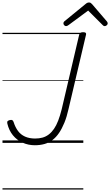

<svg xmlns="http://www.w3.org/2000/svg" viewBox="-20 -1149 886 1544"><path d="M260 19Q208 19 162 -1.5Q116 -22 84 -61Q52 -100 39 -155Q36 -169 41 -174.5Q46 -180 57 -183Q71 -187 78.5 -183Q86 -179 90 -166Q103 -125 125 -95.5Q147 -66 181.5 -50.5Q216 -35 262 -35Q295 -35 322 -42.5Q349 -50 372 -67.5Q395 -85 414 -112.5Q433 -140 448 -179Q463 -218 476 -270L617 -871Q619 -881 626.5 -885.5Q634 -890 648 -890Q663 -890 668.5 -885.5Q674 -881 672 -871L531 -272Q517 -209 497.5 -161.5Q478 -114 454.5 -79.5Q431 -45 402 -23Q373 -1 337.5 9Q302 19 260 19ZM511 -939Q503 -939 496.5 -946Q490 -953 490 -961Q490 -966 491.5 -969.5Q493 -973 497 -977L667 -1116Q675 -1123 681.5 -1126Q688 -1129 696 -1129Q704 -1129 709.5 -1125.5Q715 -1122 721 -1115L841 -975Q844 -971 845 -967Q846 -963 846 -960Q846 -952 838 -945.5Q830 -939 823 -939Q817 -939 812.5 -941.5Q808 -944 804 -949L689 -1064L532 -948Q525 -943 520.5 -941Q516 -939 511 -939ZM0 365H650V375H0ZM0 -20H650V0H0ZM0 -505H650V-500H0ZM0 -885H650V-875H0Z"/></svg>

Font: Playwrite AT Guides
Style: Italic
Weight: 400
Italic angle: -13.0072°
Designer: Veronika Burian, José Scaglione
Foundry: TypeTogether
Version: Version 1.002